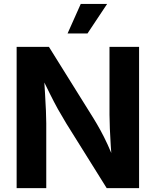

<svg xmlns="http://www.w3.org/2000/svg" viewBox="-20 -969 802 989"><path d="M65.7 0V-727.5H232.1L461.8 -359.2Q479.3 -330.9 497.5 -297.8Q515.7 -264.8 534.4 -224.2Q553.2 -183.7 572 -132.9H556.7Q553.4 -173.6 550.5 -219.3Q547.6 -265 545.8 -307.1Q544 -349.2 544 -378.3V-727.5H696.4V0H529.6L321 -333.9Q298 -371.7 278.3 -406.9Q258.7 -442.2 237.5 -485.1Q216.3 -528.1 186.9 -587.5H205.8Q209.1 -534.9 212 -486.3Q214.8 -437.8 216.6 -398.6Q218.3 -359.4 218.3 -334.4V0ZM328.1 -796.7 395.9 -948.7H531.8L430.7 -796.7Z"/></svg>

Font: Atlassian Sans
Style: Regular
Weight: 400
Designer: Rasmus Andersson
Foundry: Modifications by Atlassian Pty Ltd, manufactured by rsms
Version: Version 4.001;git-9221beed3